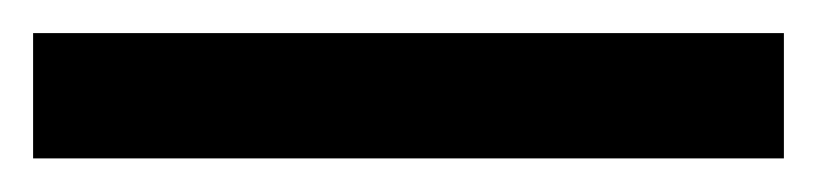

<svg xmlns="http://www.w3.org/2000/svg" viewBox="-20 -20 494 116"><path d="M453.6 0V75.7H0V0Z"/></svg>

Font: V-Inter
Style: Regular-375
Weight: 375
Designer: Rasmus Andersson
Foundry: rsms
Version: Version 4.000;git-4146feb